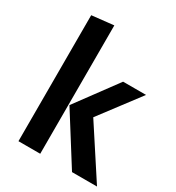

<svg xmlns="http://www.w3.org/2000/svg" viewBox="-180 -866 899 978"><g transform="rotate(30 269.5 -377.5)"><path d="M77 -741V0H205V-755ZM387 -529 210 -289 392 0H539L346 -296L522 -529Z"/></g></svg>

Font: Fira Sans Medium
Style: Regular
Weight: 500
Designer: Carrois Corporate & Edenspiekermann AG
Foundry: Carrois Corporate GbR & Edenspiekermann AG
Version: Version 4.203